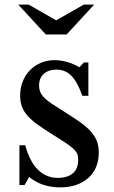

<svg xmlns="http://www.w3.org/2000/svg" viewBox="-20 -800 494 830"><path d="M86 0H64V-172H89Q128 -31 231 -31Q271 -31 294.5 -50.5Q318 -70 318 -110Q318 -125 313.5 -135.5Q309 -146 296.5 -157.5Q284 -169 261.5 -184Q239 -199 202 -222Q168 -243 143 -261Q118 -279 101 -297.5Q84 -316 75.5 -337.5Q67 -359 67 -386Q67 -420 78.5 -448.5Q90 -477 110 -497Q130 -517 157 -528.5Q184 -540 216 -540Q243 -540 272 -531.5Q301 -523 323 -509L343 -530H362V-386H336Q314 -447 288 -473Q262 -499 224 -499Q190 -499 169.5 -481Q149 -463 149 -431Q149 -414 154.5 -401.5Q160 -389 172 -377Q184 -365 202.5 -352.5Q221 -340 247 -324Q290 -297 320.5 -276Q351 -255 370 -234.5Q389 -214 398 -192Q407 -170 407 -142Q407 -70 361 -30Q315 10 240 10Q161 10 106 -35ZM178 -651 59 -780H104L223 -712L342 -780H387L268 -651Z"/></svg>

Font: SVN-Libre Baskerville
Style: Regular
Weight: 400
Designer: Pablo Impallari, Rodrigo Fuenzalida
Foundry: Pablo Impallari, Rodrigo Fuenzalida
Version: Version 1.000; ttfautohint (v1.8.4)